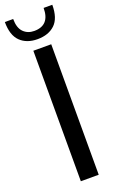

<svg xmlns="http://www.w3.org/2000/svg" viewBox="-194 -975 622 1019"><g transform="rotate(-20 117.0 -466.0)"><path d="M73 -737H174V0H73ZM-17 -932H30Q30 -882 53.5 -858Q77 -834 114 -834Q202 -834 202 -932H251Q251 -856 214.5 -821.5Q178 -787 116 -787Q55 -787 19 -822Q-17 -857 -17 -932Z"/></g></svg>

Font: Exo Medium
Style: Regular
Weight: 500
Designer: Natanael Gama
Foundry: Natanael Gama
Version: Version 1.500; ttfautohint (v1.6)